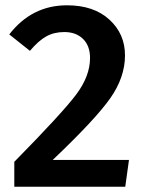

<svg xmlns="http://www.w3.org/2000/svg" viewBox="-20 -705 547 725"><path d="M233 -685Q334 -685 393 -631Q452 -577 452 -496Q452 -413 396 -333.5Q340 -254 179 -101H467L453 0H34V-94Q216 -279 268 -348.5Q320 -418 320 -486Q320 -532 293.5 -558Q267 -584 223 -584Q184 -584 154.5 -567.5Q125 -551 93 -513L15 -575Q100 -685 233 -685Z"/></svg>

Font: FiraGO Medium
Style: Regular
Weight: 500
Designer: bBox Type
Foundry: bBox Type GmbH
Version: Version 1.001;PS 001.001;hotconv 1.0.88;makeotf.lib2.5.64775